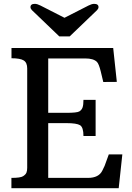

<svg xmlns="http://www.w3.org/2000/svg" viewBox="-20 -983 688 1003"><path d="M39.6 0ZM39.6 -53.7Q86.9 -53.7 100.6 -62.5Q114.3 -71.3 118.2 -81.3Q122.1 -91.3 122.1 -106V-625.5Q122.1 -655.8 104 -667.2Q85.9 -678.7 40 -678.7V-732.4H571.3L590.3 -555.2L519.5 -554.7L506.3 -609.9Q496.6 -649.4 486.3 -659.7Q468.3 -677.7 425.3 -677.7H231.9V-393.6H326.7Q381.8 -393.6 394.3 -400.9Q406.7 -408.2 411.4 -421.9Q416 -435.5 416 -461.4H479.5V-272.5H416Q416 -317.9 398.2 -328.9Q380.4 -339.8 326.7 -339.8H231.9V-53.7H439.5Q496.1 -53.7 514.6 -91.8Q520.5 -103.5 526.4 -116.2L548.3 -176.3H619.1L600.1 0H39.6ZM471.2 -962.9Q494.6 -962.9 494.6 -945.8Q494.6 -938 487.3 -930.2L344.2 -793H289.6L146.5 -930.2Q139.2 -938 139.2 -945.8Q139.2 -962.9 162.6 -962.9Q175.3 -962.4 191.4 -954.1L316.9 -890.1L442.4 -954.1Q458.5 -962.4 471.2 -962.9Z"/></svg>

Font: Arbutus Slab
Style: Regular
Weight: 400
Designer: Karolina Lach
Foundry: Karolina Lach
Version: Version 1.001; ttfautohint (v0.92) -l 10 -r 16 -G 200 -x 7 -